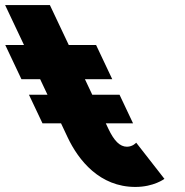

<svg xmlns="http://www.w3.org/2000/svg" viewBox="-226 -724 731 759"><path d="M-131.1 -546H-205.1L-141.3 -411H-67.3L-38.3 -349.6H-111.6L-58 -236.4H15.3L41.4 -181C84.5 -90 168.1 15 309.1 15C382.1 15 424 -17 424 -17L312.4 -160C312.4 -160 298.9 -144 275.9 -144C247.9 -144 225.1 -167 202.4 -215L192.3 -236.4H300L246.5 -349.6H138.7L109.7 -411H217.7L153.9 -546H45.9L-28.8 -704H-205.8Z"/></svg>

Font: Hussar
Style: BdOpOblFive
Weight: 700
Foundry: Cannot Into Space Fonts
Version: Version 2.00